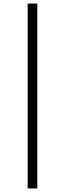

<svg xmlns="http://www.w3.org/2000/svg" viewBox="-20 -857 362 1070"><path d="M134 -837H188V193H134Z"/></svg>

Font: BioRhyme ExtraBold Light
Style: Regular
Weight: 300
Version: Version 1.600;gftools[0.9.33]